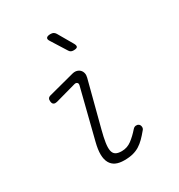

<svg xmlns="http://www.w3.org/2000/svg" viewBox="-186 -909 972 1043"><g transform="rotate(-30 300.0 -387.5)"><path d="M131 -448Q119 -445 111 -449Q103 -453 101 -466Q99 -479 103.5 -486.5Q108 -494 121 -497L277 -538Q294 -543 307 -540Q320 -537 328.5 -528.5Q337 -520 340 -507.5Q343 -495 339 -480L265 -196Q254 -154 249.5 -124Q245 -94 248.5 -75.5Q252 -57 265 -48.5Q278 -40 303 -40Q337 -40 364.5 -60.5Q392 -81 419 -112Q427 -121 437 -122Q447 -123 454 -118Q462 -113 463.5 -101Q465 -89 457 -81Q439 -59 422 -42Q405 -25 386.5 -13.5Q368 -2 345 4Q322 10 290 10Q259 10 238 0.5Q217 -9 205.5 -29.5Q194 -50 193.5 -81Q193 -112 204 -155L282 -464Q285 -476 278.5 -481.5Q272 -487 261 -484ZM323 -659 264 -753Q253 -769 259 -777Q265 -785 285 -785Q296 -785 303 -781Q310 -777 315 -769L370 -674Q378 -659 373.5 -652Q369 -645 350 -645Q341 -645 334.5 -648Q328 -651 323 -659Z"/></g></svg>

Font: Maple Mono Thin
Style: Italic
Weight: 250
Italic angle: -10°
Monospace: yes
Designer: subframe7536
Version: Version 7.000